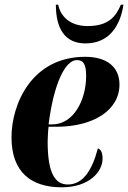

<svg xmlns="http://www.w3.org/2000/svg" viewBox="-20 -788 546 818"><path d="M344 -603C443 -603 492 -675 506 -768H495C474 -719 444 -677 353 -677C276 -677 237 -721 228 -768H218C218 -667 256 -603 344 -603ZM243 10C361 10 417 -57 417 -112C417 -141 408 -152 397 -156C373 -65 335 -2 269 -2C215 -2 183 -49 183 -185C183 -196 185 -236 187 -248H221C376 -248 489 -317 489 -428C489 -502 436 -546 343 -546C114 -546 29 -343 29 -203C29 -56 111 10 243 10ZM202 -258H187C209 -432 258 -532 307 -532C336 -532 347 -514 347 -464C347 -364 295 -258 202 -258Z"/></svg>

Font: Noto Serif Display Condensed ExtraBold
Style: Italic
Weight: 800
Width: 3
Italic angle: -12°
Designer: Monotype Design Team
Foundry: Monotype Imaging Inc.
Version: Version 2.009